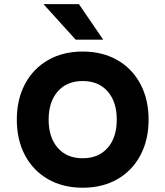

<svg xmlns="http://www.w3.org/2000/svg" viewBox="-20 -878 790 917"><path d="M60.3 -306.6Q60.3 -403.4 99.6 -477.1Q138.9 -550.8 209.9 -591.3Q280.9 -631.8 374.9 -631.8Q468.9 -631.8 540 -591.3Q611.1 -550.8 650.4 -477.1Q689.7 -403.4 689.7 -306.6Q689.7 -209.7 650.4 -136Q611.1 -62.3 540.1 -21.9Q469.1 18.6 375.1 18.6Q281.1 18.6 210 -21.9Q138.9 -62.3 99.6 -136Q60.3 -209.7 60.3 -306.6ZM537.7 -306.6Q537.7 -391.8 494.2 -441.4Q450.7 -491 375.1 -491Q299.5 -491 255.9 -441.4Q212.3 -391.8 212.3 -306.6Q212.3 -221.3 255.8 -171.8Q299.3 -122.2 374.9 -122.2Q450.5 -122.2 494.1 -171.8Q537.7 -221.3 537.7 -306.6ZM356.9 -858.4H187.5L341.2 -688.7H472.8Z"/></svg>

Font: Martian Mono sWd Rg
Style: Regular
Weight: 400
Width: 6
Monospace: yes
Designer: Roman Shamin
Foundry: Evil Martians
Version: Version 1.000